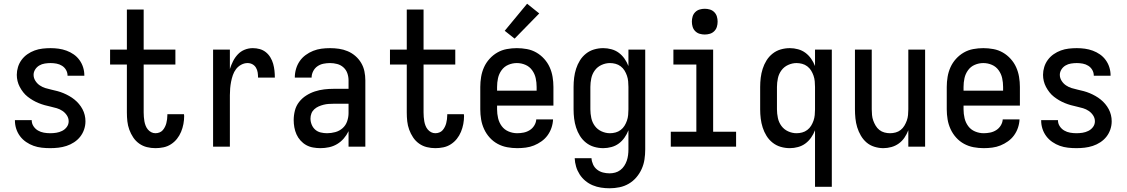

<svg xmlns="http://www.w3.org/2000/svg" viewBox="-20 -786 6040 1029"><path d="M249 8Q226 8 203.5 5.5Q181 3 160 -4.5Q139 -12 120 -25Q101 -38 87.5 -56Q74 -74 67 -95.5Q60 -117 60 -140V-142H150V-141Q150 -124 159.5 -109.5Q169 -95 183.5 -86.5Q198 -78 215 -75Q232 -72 249 -72Q265 -72 281.5 -74.5Q298 -77 313 -84.5Q328 -92 338 -105.5Q348 -119 348 -136Q348 -153 338.5 -167.5Q329 -182 315 -191.5Q301 -201 284.5 -206Q268 -211 251.5 -214.5Q235 -218 219 -222.5Q203 -227 187 -233.5Q171 -240 156.5 -248.5Q142 -257 128.5 -267.5Q115 -278 104.5 -291.5Q94 -305 86 -320Q78 -335 74 -351.5Q70 -368 70 -385Q70 -406 76.5 -427Q83 -448 96 -465.5Q109 -483 127 -495.5Q145 -508 165.5 -515.5Q186 -523 208 -525.5Q230 -528 251 -528Q273 -528 294.5 -525Q316 -522 336.5 -514.5Q357 -507 375 -494.5Q393 -482 406 -464Q419 -446 425.5 -425Q432 -404 432 -382V-380H342V-381Q342 -397 334 -411Q326 -425 312.5 -433.5Q299 -442 283 -445Q267 -448 251 -448Q236 -448 220 -445.5Q204 -443 190.5 -435Q177 -427 168.5 -413.5Q160 -400 160 -385Q160 -368 169.5 -353Q179 -338 193 -328.5Q207 -319 223 -314Q239 -309 255.5 -305.5Q272 -302 288.5 -297.5Q305 -293 320.5 -286.5Q336 -280 351 -271.5Q366 -263 379 -252.5Q392 -242 403 -229Q414 -216 422 -201Q430 -186 434 -169.5Q438 -153 438 -136Q438 -113 430.5 -91.5Q423 -70 409.5 -53Q396 -36 377 -23.5Q358 -11 336.5 -4Q315 3 293 5.5Q271 8 249 8Z M813 8Q790 8 767.5 2.5Q745 -3 726 -16.5Q707 -30 694 -49.5Q681 -69 673 -91Q665 -113 662.5 -136Q660 -159 660 -183V-440H570V-520H660V-735H750V-520H920V-440H750V-183Q750 -171 751 -159Q752 -147 754 -135.5Q756 -124 760.5 -112.5Q765 -101 772.5 -92Q780 -83 790.5 -77.5Q801 -72 813 -72Q824 -72 834.5 -76Q845 -80 852 -88Q859 -96 864 -106Q869 -116 871.5 -126Q874 -136 875.5 -147Q877 -158 877 -169V-174H966Q966 -172 966.5 -169.5Q967 -167 967 -164Q967 -143 963 -121.5Q959 -100 950.5 -79.5Q942 -59 928.5 -42Q915 -25 896.5 -13Q878 -1 856.5 3.5Q835 8 813 8Z M1122 0V-520H1212V-416Q1219 -438 1229 -458Q1239 -478 1254.5 -494.5Q1270 -511 1291 -519.5Q1312 -528 1335 -528Q1354 -528 1372 -523Q1390 -518 1404.5 -506.5Q1419 -495 1429 -478.5Q1439 -462 1444 -444Q1449 -426 1451 -407.5Q1453 -389 1453 -370H1363Q1363 -384 1361 -397.5Q1359 -411 1352 -423Q1345 -435 1333 -441.5Q1321 -448 1307 -448Q1289 -448 1272.5 -439Q1256 -430 1245 -415.5Q1234 -401 1228 -383.5Q1222 -366 1218.5 -348Q1215 -330 1213.5 -312Q1212 -294 1212 -276V0Z M1697 8Q1678 8 1658 4.5Q1638 1 1621 -8.5Q1604 -18 1590.5 -33Q1577 -48 1569 -66Q1561 -84 1557.5 -103.5Q1554 -123 1554 -142Q1554 -168 1560.5 -193.5Q1567 -219 1583 -239.5Q1599 -260 1621 -274Q1643 -288 1667.5 -296Q1692 -304 1717.5 -307Q1743 -310 1769 -310H1848V-355Q1848 -375 1841.5 -393.5Q1835 -412 1820.5 -425Q1806 -438 1787 -443Q1768 -448 1749 -448Q1731 -448 1713.5 -444.5Q1696 -441 1681.5 -431Q1667 -421 1658.5 -404.5Q1650 -388 1650 -370H1560V-371Q1560 -394 1566.5 -416.5Q1573 -439 1586 -458Q1599 -477 1618 -491Q1637 -505 1658.5 -513.5Q1680 -522 1702.5 -525Q1725 -528 1749 -528Q1773 -528 1797 -524.5Q1821 -521 1843.5 -511.5Q1866 -502 1884.5 -486Q1903 -470 1915.5 -449Q1928 -428 1933 -404Q1938 -380 1938 -355V0H1848V-83Q1838 -62 1822.5 -44Q1807 -26 1787 -14Q1767 -2 1744 3Q1721 8 1697 8ZM1733 -72Q1755 -72 1777 -78Q1799 -84 1816 -99Q1833 -114 1840.5 -136Q1848 -158 1848 -180V-230H1769Q1755 -230 1741 -229Q1727 -228 1713.5 -224.5Q1700 -221 1687.5 -215.5Q1675 -210 1664.5 -200.5Q1654 -191 1649 -178Q1644 -165 1644 -151Q1644 -134 1650.5 -118Q1657 -102 1669.5 -91Q1682 -80 1699 -76Q1716 -72 1733 -72Z M2313 8Q2290 8 2267.5 2.5Q2245 -3 2226 -16.5Q2207 -30 2194 -49.5Q2181 -69 2173 -91Q2165 -113 2162.5 -136Q2160 -159 2160 -183V-440H2070V-520H2160V-735H2250V-520H2420V-440H2250V-183Q2250 -171 2251 -159Q2252 -147 2254 -135.5Q2256 -124 2260.5 -112.5Q2265 -101 2272.5 -92Q2280 -83 2290.5 -77.5Q2301 -72 2313 -72Q2324 -72 2334.5 -76Q2345 -80 2352 -88Q2359 -96 2364 -106Q2369 -116 2371.5 -126Q2374 -136 2375.5 -147Q2377 -158 2377 -169V-174H2466Q2466 -172 2466.5 -169.5Q2467 -167 2467 -164Q2467 -143 2463 -121.5Q2459 -100 2450.5 -79.5Q2442 -59 2428.5 -42Q2415 -25 2396.5 -13Q2378 -1 2356.5 3.5Q2335 8 2313 8Z M2752 8Q2725 8 2698 3Q2671 -2 2647 -15Q2623 -28 2604.5 -48.5Q2586 -69 2574.5 -94Q2563 -119 2558.5 -146Q2554 -173 2554 -200V-320Q2554 -347 2558.5 -374Q2563 -401 2574 -425.5Q2585 -450 2603.5 -470.5Q2622 -491 2645.5 -504.5Q2669 -518 2696 -523Q2723 -528 2750 -528Q2777 -528 2804 -523Q2831 -518 2854.5 -504.5Q2878 -491 2896.5 -470.5Q2915 -450 2926 -425.5Q2937 -401 2941.5 -374Q2946 -347 2946 -320V-220H2644V-200Q2644 -176 2649.5 -152.5Q2655 -129 2669 -110Q2683 -91 2705.5 -81.5Q2728 -72 2752 -72Q2769 -72 2786.5 -75.5Q2804 -79 2819 -88.5Q2834 -98 2843.5 -113.5Q2853 -129 2854 -146H2944Q2943 -123 2935.5 -101Q2928 -79 2914.5 -60.5Q2901 -42 2882 -28.5Q2863 -15 2842 -6.5Q2821 2 2798 5Q2775 8 2752 8ZM2856 -300V-320Q2856 -344 2851 -367Q2846 -390 2832 -409.5Q2818 -429 2796 -438.5Q2774 -448 2750 -448Q2726 -448 2704 -438.5Q2682 -429 2668 -409.5Q2654 -390 2649 -367Q2644 -344 2644 -320V-300ZM2738 -579 2685 -621 2805 -766 2870 -714Z M3247 223Q3224 223 3201 219.5Q3178 216 3156.5 207Q3135 198 3117 183Q3099 168 3086.5 148.5Q3074 129 3067.5 107Q3061 85 3060 62H3150Q3151 79 3158.5 95.5Q3166 112 3180 123Q3194 134 3211.5 138.5Q3229 143 3247 143Q3262 143 3277 139Q3292 135 3304.5 125.5Q3317 116 3325.5 103Q3334 90 3339 75.5Q3344 61 3346 45.5Q3348 30 3348 15V-88Q3340 -67 3327 -48.5Q3314 -30 3296.5 -17Q3279 -4 3257 2Q3235 8 3213 8Q3188 8 3164 1Q3140 -6 3120.5 -21.5Q3101 -37 3088 -58Q3075 -79 3067.5 -102.5Q3060 -126 3057 -150.5Q3054 -175 3054 -200V-320Q3054 -345 3057 -369.5Q3060 -394 3067.5 -417.5Q3075 -441 3088 -462Q3101 -483 3120.5 -498.5Q3140 -514 3164 -521Q3188 -528 3213 -528Q3235 -528 3257 -522Q3279 -516 3296.5 -503Q3314 -490 3327 -471.5Q3340 -453 3348 -432V-520H3438V15Q3438 42 3434 68.5Q3430 95 3419 119.5Q3408 144 3390.5 164.5Q3373 185 3350 198.5Q3327 212 3300.5 217.5Q3274 223 3247 223ZM3249 -72Q3264 -72 3279 -76Q3294 -80 3306.5 -89.5Q3319 -99 3327 -112Q3335 -125 3340 -139.5Q3345 -154 3346.5 -169.5Q3348 -185 3348 -200V-320Q3348 -335 3346.5 -350.5Q3345 -366 3340 -380.5Q3335 -395 3327 -408Q3319 -421 3306.5 -430.5Q3294 -440 3279 -444Q3264 -448 3249 -448Q3226 -448 3204 -438Q3182 -428 3168 -409Q3154 -390 3149 -366.5Q3144 -343 3144 -320V-200Q3144 -177 3149 -153.5Q3154 -130 3168 -111Q3182 -92 3204 -82Q3226 -72 3249 -72Z M3575 0V-80H3712V-440H3589V-520H3802V-80H3925V0ZM3757 -601Q3743 -601 3729.5 -605Q3716 -609 3706 -619Q3696 -629 3692 -642.5Q3688 -656 3688 -670Q3688 -684 3692 -697.5Q3696 -711 3706 -721Q3716 -731 3729.5 -735Q3743 -739 3757 -739Q3771 -739 3784.5 -735Q3798 -731 3808 -721Q3818 -711 3822 -697.5Q3826 -684 3826 -670Q3826 -656 3822 -642.5Q3818 -629 3808 -619Q3798 -609 3784.5 -605Q3771 -601 3757 -601Z M4348 215V-88Q4340 -67 4327 -48.5Q4314 -30 4296.5 -17Q4279 -4 4257 2Q4235 8 4213 8Q4188 8 4164 1Q4140 -6 4120.5 -21.5Q4101 -37 4088 -58Q4075 -79 4067.5 -102.5Q4060 -126 4057 -150.5Q4054 -175 4054 -200V-320Q4054 -345 4057 -369.5Q4060 -394 4067.5 -417.5Q4075 -441 4088 -462Q4101 -483 4120.5 -498.5Q4140 -514 4164 -521Q4188 -528 4213 -528Q4235 -528 4257 -522Q4279 -516 4296.5 -503Q4314 -490 4327 -471.5Q4340 -453 4348 -432V-520H4438V215ZM4249 -72Q4264 -72 4279 -76Q4294 -80 4306.5 -89.5Q4319 -99 4327 -112Q4335 -125 4340 -139.5Q4345 -154 4346.5 -169.5Q4348 -185 4348 -200V-320Q4348 -335 4346.5 -350.5Q4345 -366 4340 -380.5Q4335 -395 4327 -408Q4319 -421 4306.5 -430.5Q4294 -440 4279 -444Q4264 -448 4249 -448Q4226 -448 4204 -438Q4182 -428 4168 -409Q4154 -390 4149 -366.5Q4144 -343 4144 -320V-200Q4144 -177 4149 -153.5Q4154 -130 4168 -111Q4182 -92 4204 -82Q4226 -72 4249 -72Z M4714 8Q4690 8 4666 0.5Q4642 -7 4624 -22.5Q4606 -38 4593.5 -59.5Q4581 -81 4574 -104Q4567 -127 4564.5 -151.5Q4562 -176 4562 -200V-520H4652V-200Q4652 -185 4653.5 -169.5Q4655 -154 4660 -140Q4665 -126 4673 -112.5Q4681 -99 4693 -89.5Q4705 -80 4720 -76Q4735 -72 4750 -72Q4765 -72 4780 -76Q4795 -80 4807 -89.5Q4819 -99 4827 -112.5Q4835 -126 4840 -140Q4845 -154 4846.5 -169.5Q4848 -185 4848 -200V-520H4938V0H4848V-88Q4840 -67 4827.5 -48.5Q4815 -30 4797 -17Q4779 -4 4757.5 2Q4736 8 4714 8Z M5252 8Q5225 8 5198 3Q5171 -2 5147 -15Q5123 -28 5104.5 -48.5Q5086 -69 5074.5 -94Q5063 -119 5058.5 -146Q5054 -173 5054 -200V-320Q5054 -347 5058.5 -374Q5063 -401 5074 -425.5Q5085 -450 5103.5 -470.5Q5122 -491 5145.5 -504.5Q5169 -518 5196 -523Q5223 -528 5250 -528Q5277 -528 5304 -523Q5331 -518 5354.5 -504.5Q5378 -491 5396.5 -470.5Q5415 -450 5426 -425.5Q5437 -401 5441.5 -374Q5446 -347 5446 -320V-220H5144V-200Q5144 -176 5149.5 -152.5Q5155 -129 5169 -110Q5183 -91 5205.5 -81.5Q5228 -72 5252 -72Q5269 -72 5286.5 -75.5Q5304 -79 5319 -88.5Q5334 -98 5343.5 -113.5Q5353 -129 5354 -146H5444Q5443 -123 5435.5 -101Q5428 -79 5414.5 -60.5Q5401 -42 5382 -28.5Q5363 -15 5342 -6.5Q5321 2 5298 5Q5275 8 5252 8ZM5356 -300V-320Q5356 -344 5351 -367Q5346 -390 5332 -409.5Q5318 -429 5296 -438.5Q5274 -448 5250 -448Q5226 -448 5204 -438.5Q5182 -429 5168 -409.5Q5154 -390 5149 -367Q5144 -344 5144 -320V-300Z M5749 8Q5726 8 5703.5 5.5Q5681 3 5660 -4.5Q5639 -12 5620 -25Q5601 -38 5587.5 -56Q5574 -74 5567 -95.5Q5560 -117 5560 -140V-142H5650V-141Q5650 -124 5659.5 -109.5Q5669 -95 5683.5 -86.5Q5698 -78 5715 -75Q5732 -72 5749 -72Q5765 -72 5781.5 -74.5Q5798 -77 5813 -84.5Q5828 -92 5838 -105.5Q5848 -119 5848 -136Q5848 -153 5838.5 -167.5Q5829 -182 5815 -191.5Q5801 -201 5784.5 -206Q5768 -211 5751.5 -214.5Q5735 -218 5719 -222.5Q5703 -227 5687 -233.5Q5671 -240 5656.5 -248.5Q5642 -257 5628.5 -267.5Q5615 -278 5604.5 -291.5Q5594 -305 5586 -320Q5578 -335 5574 -351.5Q5570 -368 5570 -385Q5570 -406 5576.5 -427Q5583 -448 5596 -465.5Q5609 -483 5627 -495.5Q5645 -508 5665.5 -515.5Q5686 -523 5708 -525.5Q5730 -528 5751 -528Q5773 -528 5794.5 -525Q5816 -522 5836.5 -514.5Q5857 -507 5875 -494.5Q5893 -482 5906 -464Q5919 -446 5925.5 -425Q5932 -404 5932 -382V-380H5842V-381Q5842 -397 5834 -411Q5826 -425 5812.5 -433.5Q5799 -442 5783 -445Q5767 -448 5751 -448Q5736 -448 5720 -445.5Q5704 -443 5690.5 -435Q5677 -427 5668.5 -413.5Q5660 -400 5660 -385Q5660 -368 5669.5 -353Q5679 -338 5693 -328.5Q5707 -319 5723 -314Q5739 -309 5755.5 -305.5Q5772 -302 5788.5 -297.5Q5805 -293 5820.5 -286.5Q5836 -280 5851 -271.5Q5866 -263 5879 -252.5Q5892 -242 5903 -229Q5914 -216 5922 -201Q5930 -186 5934 -169.5Q5938 -153 5938 -136Q5938 -113 5930.5 -91.5Q5923 -70 5909.5 -53Q5896 -36 5877 -23.5Q5858 -11 5836.5 -4Q5815 3 5793 5.5Q5771 8 5749 8Z"/></svg>

Font: Iosevka Term Medium
Style: Regular
Weight: 500
Monospace: yes
Designer: Belleve Invis
Foundry: Belleve Invis
Version: Version 26.3.1